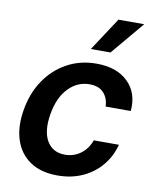

<svg xmlns="http://www.w3.org/2000/svg" viewBox="-87 -846 752 925"><g transform="rotate(10 288.5 -384.0)"><path d="M257.1 10.7Q175.4 10.7 122.9 -25.2Q70.3 -61.1 49.5 -124.6Q28.8 -188.2 42.6 -270.6Q56.1 -354 98.4 -417.4Q140.6 -480.8 205.4 -516.7Q270.2 -552.6 350.1 -552.6Q449.9 -552.6 504.8 -498.9Q559.7 -445.3 551.8 -356.5H428.6Q427.9 -396 404.3 -422.4Q380.7 -448.9 334.5 -448.9Q274.5 -448.9 230.3 -402.2Q186.1 -355.5 172.9 -272.7Q159.1 -189.3 187.3 -141.7Q215.6 -94.1 275.6 -94.1Q317.8 -94.1 351.4 -118.3Q384.9 -142.4 400.9 -186.4H523.8Q508.9 -128.6 471.9 -84Q435 -39.4 380.3 -14.4Q325.6 10.7 257.1 10.7ZM310.4 -617.2 416.9 -779.5H543L406.6 -617.2Z"/></g></svg>

Font: Inter UI Semi Bold
Style: Italic
Weight: 600
Italic angle: -9.39999°
Designer: Rasmus Andersson
Foundry: rsms
Version: 3.2;8d6f07862